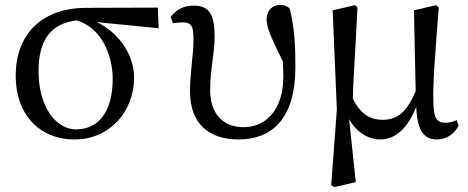

<svg xmlns="http://www.w3.org/2000/svg" viewBox="-20 -554 1905 782"><path d="M290 -27C211 -27 137 -114 137 -265C137 -388 185 -458 292 -471C393 -442 439 -329 439 -233C439 -95 378 -27 290 -27ZM626 -439 623 -523 327 -522C163 -521 44 -426 44 -245C44 -88 140 14 284 14C423 14 526 -95 526 -239C526 -331 464 -421 374 -464Z M685 -459C697 -461 710 -463 722 -463C764 -463 768 -443 768 -390C768 -329 754 -263 754 -181C754 -47 834 14 952 14C1088 14 1183 -71 1183 -280C1183 -371 1180 -438 1160 -519C1151 -529 1137 -534 1122 -534C1090 -534 1066 -512 1066 -476C1066 -448 1074 -420 1132 -304C1133 -280 1134 -260 1134 -242C1134 -108 1064 -36 972 -36C889 -36 836 -90 836 -187C836 -274 854 -333 854 -402C854 -493 835 -531 768 -531C728 -531 698 -515 675 -485Z M1840 -65C1826 -58 1809 -54 1794 -54C1759 -54 1746 -72 1745 -139C1743 -216 1750 -302 1767 -523L1757 -533L1666 -512L1673 -183C1634 -90 1593 -66 1537 -66C1494 -66 1450 -84 1417 -153C1419 -239 1427 -337 1436 -523L1426 -533L1335 -512L1352 -108L1329 200L1341 208L1429 188L1402 -69C1431 -15 1482 14 1528 14C1590 14 1640 -30 1675 -119C1679 -33 1700 14 1759 14C1801 14 1831 -10 1848 -42Z"/></svg>

Font: Noto Serif SC Medium
Style: Regular
Weight: 500
Designer: Ryoko NISHIZUKA 西塚涼子 (kana & ideographs); Frank Grießhammer (Latin, Greek & Cyrillic); Wenlong ZHANG 张文龙 (bopomofo); San
Foundry: Adobe Systems Incorporated
Version: Version 1.001;PS 1.001;hotconv 16.6.54;makeotf.lib2.5.65590